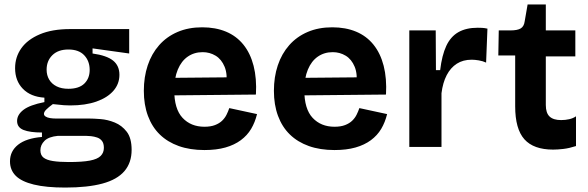

<svg xmlns="http://www.w3.org/2000/svg" viewBox="-20 -662 2648 865"><path d="M274 183Q188 183 132.5 169.5Q77 156 51 130Q25 104 25 65Q25 19 61.5 -10Q98 -39 169 -45V-65Q115 -65 86 -76.5Q57 -88 57 -117Q57 -145 85.5 -167Q114 -189 180 -202V-222Q118 -226 83 -262Q48 -298 48 -355Q48 -405 76 -444.5Q104 -484 159.5 -507.5Q215 -531 296 -531H562V-421L397 -444V-421Q461 -412 489.5 -389Q518 -366 518 -325Q518 -284 491 -253Q464 -222 414.5 -204.5Q365 -187 296 -187Q283 -187 268 -188Q253 -189 218 -193Q199 -179 188.5 -168.5Q178 -158 178 -149Q178 -142 185.5 -137Q193 -132 205.5 -130Q218 -128 231 -128H381Q401 -128 433 -125.5Q465 -123 497 -110Q529 -97 551 -68.5Q573 -40 573 13Q573 71 540.5 109Q508 147 441.5 165Q375 183 274 183ZM290 68Q351 68 385 61.5Q419 55 433.5 40.5Q448 26 448 4Q448 -16 439.5 -27Q431 -38 417.5 -42.5Q404 -47 390.5 -48.5Q377 -50 367 -50H241Q199 -46 180.5 -27.5Q162 -9 162 15Q162 37 176 48Q190 59 218.5 63.5Q247 68 290 68ZM288 -262Q336 -262 360 -285.5Q384 -309 384 -347Q384 -387 359.5 -413Q335 -439 288 -439Q242 -439 216 -413.5Q190 -388 190 -348Q190 -323 201.5 -303.5Q213 -284 235 -273Q257 -262 288 -262Z M901 14Q836 14 785.5 -4Q735 -22 700 -56Q665 -90 646.5 -140Q628 -190 628 -253Q628 -315 645.5 -367.5Q663 -420 697 -458.5Q731 -497 780 -518Q829 -539 891 -539Q951 -539 998 -519.5Q1045 -500 1076.5 -461Q1108 -422 1122.5 -365.5Q1137 -309 1133 -236L721 -232V-311L1050 -314L999 -274Q1006 -327 992 -361Q978 -395 951.5 -411Q925 -427 893 -427Q855 -427 826 -407Q797 -387 781 -348.5Q765 -310 765 -256Q765 -171 802.5 -131Q840 -91 901 -91Q929 -91 948.5 -98.5Q968 -106 980.5 -118Q993 -130 1000.5 -145Q1008 -160 1013 -175L1138 -148Q1129 -111 1111.5 -81.5Q1094 -52 1065 -30.5Q1036 -9 995.5 2.5Q955 14 901 14Z M1487 14Q1422 14 1371.5 -4Q1321 -22 1286 -56Q1251 -90 1232.5 -140Q1214 -190 1214 -253Q1214 -315 1231.5 -367.5Q1249 -420 1283 -458.5Q1317 -497 1366 -518Q1415 -539 1477 -539Q1537 -539 1584 -519.5Q1631 -500 1662.5 -461Q1694 -422 1708.5 -365.5Q1723 -309 1719 -236L1307 -232V-311L1636 -314L1585 -274Q1592 -327 1578 -361Q1564 -395 1537.5 -411Q1511 -427 1479 -427Q1441 -427 1412 -407Q1383 -387 1367 -348.5Q1351 -310 1351 -256Q1351 -171 1388.5 -131Q1426 -91 1487 -91Q1515 -91 1534.5 -98.5Q1554 -106 1566.5 -118Q1579 -130 1586.5 -145Q1594 -160 1599 -175L1724 -148Q1715 -111 1697.5 -81.5Q1680 -52 1651 -30.5Q1622 -9 1581.5 2.5Q1541 14 1487 14Z M1824 0V-254V-525H1943L1944 -346H1963Q1971 -413 1990.5 -455Q2010 -497 2045 -517Q2080 -537 2132 -537Q2141 -537 2151.5 -536.5Q2162 -536 2176 -533L2170 -380Q2155 -387 2137 -390Q2119 -393 2105 -393Q2066 -393 2038 -375Q2010 -357 1992.5 -323.5Q1975 -290 1969 -242V0Z M2472 12Q2384 12 2342.5 -34.5Q2301 -81 2301 -183V-412H2225L2227 -525H2280Q2311 -525 2326 -534Q2341 -543 2344 -567L2357 -642H2439V-525H2572V-408H2439V-189Q2439 -153 2456 -137Q2473 -121 2508 -121Q2527 -121 2544.5 -125Q2562 -129 2575 -138V-4Q2544 6 2518 9Q2492 12 2472 12Z"/></svg>

Font: Bricolage Grotesque 96pt ExtraBold
Style: Bold
Weight: 700
Version: Version 1.001;gftools[0.9.33.dev8+g029e19f]